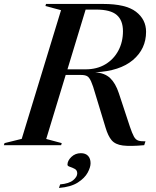

<svg xmlns="http://www.w3.org/2000/svg" viewBox="-62 -735 790 972"><path d="M172 -31.5 250.5 -10.5 247.5 0H-42.5L-39 -10.5L48 -32L247 -683.5L168 -704.5L171 -715H460.5Q575 -715 626.2 -675.8Q677.5 -636.5 677.5 -574Q677.5 -487.5 611 -431.2Q544.5 -375 420 -369Q468.5 -365.5 495.8 -339.5Q523 -313.5 539.5 -263.5L595.5 -94Q607 -60 615.8 -44Q624.5 -28 637.5 -23.5Q650.5 -19 674.5 -19.5L668 0Q597 6.5 559.2 1.5Q521.5 -3.5 503.2 -25Q485 -46.5 472.5 -88.5L421 -258Q408.5 -302.5 399 -323.2Q389.5 -344 378.5 -349.8Q367.5 -355.5 349.5 -355.5H270.5ZM371 -384Q429 -384 471.5 -409.5Q514 -435 537.2 -478.8Q560.5 -522.5 560.5 -577Q560.5 -632 529 -659.2Q497.5 -686.5 424.5 -686.5H371.5L279.5 -384ZM279.5 99Q279.5 78.5 299.2 59.5Q319 40.5 347.5 40.5Q371 40.5 383.8 54Q396.5 67.5 396.5 91.5Q396.5 111.5 381.8 139Q367 166.5 332 189Q297 211.5 236.5 216.5L242.5 198.5Q288 194.5 308.5 177.2Q329 160 329 143Q329 127 316.8 120.2Q304.5 113.5 292 109.5Q279.5 105.5 279.5 99Z"/></svg>

Font: Newsreader Display Medium
Style: Italic
Weight: 500
Italic angle: -17°
Designer: Hugues Gentile
Foundry: Production Type
Version: Version 1.001